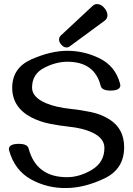

<svg xmlns="http://www.w3.org/2000/svg" viewBox="-20 -928 665 959"><path d="M312 -690.9Q297.9 -690.9 285.6 -705.6Q274.9 -717.8 274.9 -730.5Q274.9 -742.2 284.7 -751.5L442.4 -898.4Q452.1 -907.7 464.4 -907.7Q486.8 -907.7 503.9 -884.8Q516.6 -868.2 516.6 -851.6Q516.6 -835 503.4 -825.2L329.6 -697.3Q321.3 -690.9 312 -690.9ZM314 11.2Q217.3 13.2 135.5 -31.7Q53.7 -76.7 25.9 -175.3Q24.4 -182.6 24.4 -182.6Q24.4 -209.5 74.2 -209.5Q117.2 -209.5 123 -186Q161.1 -43 314.9 -43Q377.4 -43 439.5 -80.3Q501.5 -117.7 501.5 -189Q501.5 -238.3 439.9 -266.6Q394 -288.1 323.2 -295.4Q276.9 -300.3 228 -310.1Q179.2 -319.8 137.2 -341.3Q41 -391.6 41 -489.7Q41 -589.4 137.5 -631.8Q233.9 -674.3 316.4 -674.3Q400.9 -674.3 478 -636.2Q555.2 -598.1 579.1 -512.2Q581.1 -505.4 581.1 -502.4Q581.1 -475.6 532.2 -475.6Q488.8 -475.6 482.9 -499Q453.1 -619.6 316.4 -619.6Q258.8 -619.6 199.5 -588.6Q140.1 -557.6 140.1 -490.2Q140.1 -442.9 208.5 -413.1Q259.3 -391.6 335 -383.8Q382.8 -378.9 434.6 -368.2Q486.3 -357.4 526.9 -331.5Q600.1 -285.2 600.1 -192.9Q600.1 -84 502.2 -37.1Q404.3 9.8 314 11.2Z"/></svg>

Font: Gayathri
Style: Bold
Weight: 700
Designer: Binoy Dominic <binoy.domenic@gmail.com>
Foundry: SMC
Version: Version 1.000